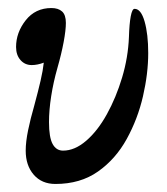

<svg xmlns="http://www.w3.org/2000/svg" viewBox="-20 -445 415 478"><path d="M118 13Q84 13 64 -10Q44 -33 44 -70Q44 -92 50 -121Q56 -150 65 -181Q75 -218 81 -244Q87 -270 89 -289Q73 -283 59 -283Q42 -283 31 -295.5Q20 -308 20 -328Q20 -364 44 -394.5Q68 -425 108 -425Q125 -425 134.5 -416.5Q144 -408 144 -388Q144 -370 138.5 -340.5Q133 -311 123 -276Q113 -241 107.5 -206Q102 -171 102 -141Q102 -103 111 -86.5Q120 -70 137 -70Q166 -70 194.5 -94.5Q223 -119 246 -160.5Q269 -202 284 -252Q299 -302 301 -353Q302 -386 305.5 -404.5Q309 -423 315 -423Q331 -423 340 -391.5Q349 -360 349 -313Q349 -262 336 -205.5Q323 -149 295.5 -99Q268 -49 224 -18Q180 13 118 13Z"/></svg>

Font: Junicode Two Beta Condensed
Style: Italic
Weight: 400
Width: 3
Italic angle: -9°
Version: Version 1.053; ttfautohint (v1.8.4)